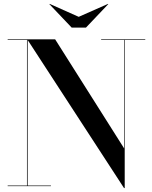

<svg xmlns="http://www.w3.org/2000/svg" viewBox="-20 -951 776 981"><path d="M382.2 -865 531.6 -931 533.2 -930 419.2 -810H346.2L232.2 -930L234.2 -931ZM19.2 -3H117.8V-747H19.2V-750H261.8L614.2 -192.8V-747H496.8V-750H722.2V-747H617.2V10H613.8L121.2 -746.9V-3H240.2V0H19.2Z"/></svg>

Font: Bodoni* 72 Medium
Style: Regular
Weight: 500
Version: Version 1.002; ttfautohint (v0.97) -l 8 -r 50 -G 200 -x 14 -